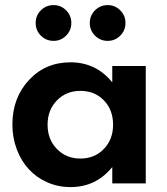

<svg xmlns="http://www.w3.org/2000/svg" viewBox="-20 -727 662 761"><path d="M259.5 14.5Q210 14.5 167 -4.5Q124.1 -23.6 93.9 -56.6Q63.6 -89.5 46.4 -135.5Q29.1 -181.4 29.1 -233.2Q29.1 -338.6 94.3 -409.3Q159.5 -480 259.5 -480Q360.9 -480 425 -400.5V-465.5H557.7V0H425V-65Q360.9 14.5 259.5 14.5ZM428.2 -232.7Q428.2 -291.4 391.8 -329.1Q355.5 -366.8 298.6 -366.8Q242.3 -366.8 205.5 -328.9Q168.6 -290.9 168.6 -232.7Q168.6 -174.5 205.5 -136.6Q242.3 -98.6 298.6 -98.6Q355 -98.6 391.6 -136.6Q428.2 -174.5 428.2 -232.7ZM406.8 -706.8Q435.9 -706.8 456.6 -686.1Q477.3 -665.5 477.3 -635.9Q477.3 -606.4 456.6 -585.7Q435.9 -565 406.8 -565Q377.3 -565 356.6 -585.7Q335.9 -606.4 335.9 -635.9Q335.9 -665.5 356.6 -686.1Q377.3 -706.8 406.8 -706.8ZM192.3 -706.8Q221.4 -706.8 242 -686.1Q262.7 -665.5 262.7 -635.9Q262.7 -606.4 242 -585.7Q221.4 -565 192.3 -565Q162.7 -565 142 -585.7Q121.4 -606.4 121.4 -635.9Q121.4 -665.5 142 -686.1Q162.7 -706.8 192.3 -706.8Z"/></svg>

Font: Spartan MB
Style: Bold
Weight: 700
Designer: Matt Bailey, Mirko Velimirovic
Foundry: Matt Bailey
Version: Version 1.005